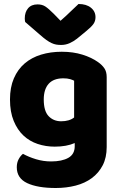

<svg xmlns="http://www.w3.org/2000/svg" viewBox="-20 -760 607 961"><path d="M289 -501Q346 -501 392.5 -486.5Q439 -472 471 -449Q491 -435 502.5 -418Q514 -401 514 -374V-24Q514 29 494 67.5Q474 106 439.5 131.5Q405 157 358.5 169Q312 181 259 181Q168 181 116 156.5Q64 132 64 77Q64 54 73.5 36.5Q83 19 95 10Q124 26 160.5 37Q197 48 236 48Q290 48 322 30Q354 12 354 -28V-44Q313 -26 254 -26Q209 -26 168.5 -39.5Q128 -53 97.5 -81.5Q67 -110 48.5 -155Q30 -200 30 -262Q30 -323 49.5 -368Q69 -413 103.5 -442.5Q138 -472 185.5 -486.5Q233 -501 289 -501ZM351 -356Q344 -360 330.5 -364Q317 -368 297 -368Q248 -368 223.5 -340.5Q199 -313 199 -262Q199 -204 223.5 -178.5Q248 -153 286 -153Q327 -153 351 -172ZM283 -656Q316 -685 335 -704Q354 -723 373 -740Q412 -740 435 -721.5Q458 -703 458 -674Q458 -654 447 -639Q436 -624 410 -603L365 -566Q347 -552 327.5 -543.5Q308 -535 286 -535Q272 -535 261 -537Q250 -539 238 -544.5Q226 -550 212 -560Q198 -570 180 -586L106 -650Q105 -655 104.5 -659Q104 -663 104 -668Q104 -699 120.5 -718.5Q137 -738 168 -738Q191 -738 207 -727.5Q223 -717 249 -691Z"/></svg>

Font: BALOOCHETTANREGULAR
Style: Book
Weight: 400
Designer: Maithili Shingre and Ek Type
Foundry: Ek Type
Version: Version 1.100;PS 1.000;hotconv 1.0.88;makeotf.lib2.5.647800;